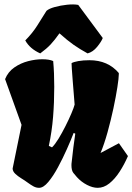

<svg xmlns="http://www.w3.org/2000/svg" viewBox="-20 -854 608 883"><path d="M159.7 9.8Q146 9.8 133.3 2.7Q120.6 -4.4 106 -15.1Q94.2 -23.9 78.1 -33.7Q62 -43.5 50 -54.9Q38.1 -66.4 38.1 -79.1L79.1 -279.8L3.4 -490.2Q17.1 -523.9 46.1 -543.9Q75.2 -564 109.6 -572.8Q144 -581.5 173.8 -581.5Q207 -581.5 224.6 -573.2Q227.1 -546.4 228.3 -516.4Q229.5 -486.3 229.5 -454.6Q229.5 -382.8 224.1 -316.4Q218.8 -250 204.6 -183.1L219.2 -176.3Q232.9 -189.5 249.3 -216.3Q265.6 -243.2 281.2 -274.2Q296.9 -305.2 308.3 -332.3Q319.8 -359.4 323.2 -373Q317.4 -442.9 314.5 -481.4Q311.5 -520 310.3 -537.8Q309.1 -555.7 309.1 -563.5Q316.9 -568.8 339.8 -573Q362.8 -577.1 391.1 -577.1Q476.6 -577.1 526.4 -518.1V-512.7Q526.4 -495.6 519.8 -452.9Q513.2 -410.2 501.5 -355.2Q489.7 -300.3 474.6 -245.8Q459.5 -191.4 442.4 -150.4L526.9 -195.3L568.4 -136.2Q551.8 -97.7 530 -64.2Q508.3 -30.8 482.9 -10.5Q457.5 9.8 429.2 9.8Q406.2 9.8 380.1 -3.7Q354 -17.1 334 -39.1Q326.2 -47.9 317.4 -58.8Q308.6 -69.8 308.6 -94.2Q308.6 -97.7 308.8 -101.1Q309.1 -104.5 309.6 -107.9Q313.5 -145 317.4 -175.8Q321.3 -206.5 326.2 -239.3L318.8 -242.7Q306.6 -210.9 287.6 -168.2Q268.6 -125.5 246.6 -84.7Q224.6 -43.9 202.1 -17.1Q179.7 9.8 159.7 9.8ZM165 -608.4Q117.2 -629.9 96.2 -668Q128.9 -701.2 150.9 -735.8Q172.9 -770.5 193.8 -804.2Q205.6 -814.5 232.2 -821.8Q258.8 -829.1 288.8 -832.3Q318.8 -835.4 339.8 -831.5L452.6 -679.2Q446.3 -662.6 426.8 -638.7Q407.2 -614.7 382.8 -608.4Q347.2 -627.9 318.6 -647.9Q290 -668 253.4 -700.7Q231 -668.9 212.6 -649.4Q194.3 -629.9 165 -608.4Z"/></svg>

Font: Fruktur
Style: Regular
Weight: 400
Designer: Viktoriya Grabowska, Eben Sorkin
Foundry: Viktoriya Grabowska
Version: Version 1.008; ttfautohint (v1.8.4.7-5d5b)